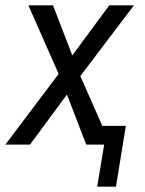

<svg xmlns="http://www.w3.org/2000/svg" viewBox="-23 -540 543 717"><path d="M340 157 366 0H299L227 -187L89 0H-3L196 -264L83 -520H175L247 -333L385 -520H477L277 -256L359 -70H447L410 157Z"/></svg>

Font: Iosevka Fixed
Style: Italic
Weight: 400
Italic angle: -9°
Monospace: yes
Designer: Belleve Invis
Foundry: Belleve Invis
Version: Version 33.2.4